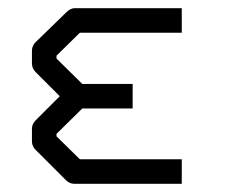

<svg xmlns="http://www.w3.org/2000/svg" viewBox="-20 -501 580 469"><path d="M424 -52H162Q150 -52 141 -61L67 -135Q58 -144 58 -156V-186Q58 -198 67 -207L126 -266L67 -325Q58 -334 58 -346V-377Q58 -389 67 -398L141 -470Q152 -481 162 -481H424V-421H175L118 -365V-358L181 -296H304V-236H181L118 -174V-168L175 -112H424Z"/></svg>

Font: ibm3270
Style: Regular
Weight: 400
Monospace: yes
Version: Version 2.0.3